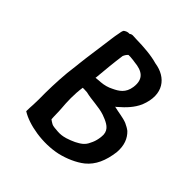

<svg xmlns="http://www.w3.org/2000/svg" viewBox="-187 -845 968 968"><g transform="rotate(45 297.0 -360.5)"><path d="M143 -583C136 -528 127 -472 121 -417L119 -398L112 -340C106 -273 104 -207 105 -145L104 -107C103 -91 102 -74 102 -58C160 -21 273 0 371 -22C416 -33 463 -53 497 -80C540 -115 562 -166 571 -235C575 -286 560 -322 533 -348C523 -356 510 -363 497 -369C470 -380 434 -383 403 -391C407 -393 410 -396 413 -399C444 -426 474 -456 492 -497C536 -607 480 -676 392 -689C347 -702 293 -706 237 -707L217 -708C208 -709 201 -707 195 -702C180 -703 172 -698 163 -692C159 -686 156 -673 155 -663C149 -635 147 -609 143 -583ZM249 -598C253 -608 259 -617 266 -623H280C288 -622 296 -621 301 -621C305 -620 310 -620 314 -619C370 -614 407 -592 398 -527C391 -478 361 -460 329 -445C310 -435 288 -429 264 -427C259 -427 254 -426 249 -426C243 -425 236 -425 230 -424L231 -430C236 -486 241 -540 249 -598ZM220 -343H231C238 -343 245 -342 251 -342C295 -331 346 -332 387 -318C395 -315 402 -312 410 -309C439 -296 467 -279 461 -234L459 -220C456 -203 451 -189 444 -176C432 -147 411 -135 386 -122C357 -109 325 -95 287 -98C271 -100 253 -99 241 -106C234 -110 226 -115 221 -119C219 -141 220 -168 218 -191C214 -238 212 -287 220 -343Z"/></g></svg>

Font: Hussar Pisanka
Style: Kur
Weight: 400
Designer: Robert Jablonski
Foundry: Cannot Into Space Fonts
Version: Version 1.070